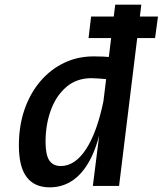

<svg xmlns="http://www.w3.org/2000/svg" viewBox="-20 -798 698 824"><path d="M193 6Q128 6 94.5 -38Q61 -82 61 -174Q61 -258 85.2 -328Q109.5 -398 153 -449Q196.5 -500 254.8 -528Q313 -556 381.5 -556Q421.5 -556 458.2 -552.8Q495 -549.5 521.2 -545.2Q547.5 -541 556 -537L514.5 -445.5Q513.5 -448 496.2 -451Q479 -454 455 -456.5Q431 -459 408 -460.8Q385 -462.5 372 -462.5Q309 -462.5 265 -425Q221 -387.5 198.2 -325.2Q175.5 -263 175.5 -189Q175.5 -133 191.8 -109.2Q208 -85.5 241 -85.5Q302 -85.5 349.5 -158.2Q397 -231 425 -368.5L435.5 -341.5L419.5 -282Q404 -189.5 373 -125Q342 -60.5 296.8 -27.2Q251.5 6 193 6ZM378.5 0 416 -299 474.5 -778H586.5L491 0ZM360 -634.5 371 -727H658L645.5 -634.5Z"/></svg>

Font: Spline Sans Mono Medium
Style: Italic
Weight: 500
Italic angle: -4°
Monospace: yes
Designer: Eben Sorkin, Mirko Velimirovic
Foundry: Sorkin Type
Version: Version 1.004